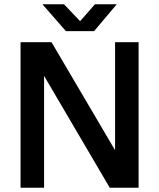

<svg xmlns="http://www.w3.org/2000/svg" viewBox="-20 -886 751 906"><path d="M77 0H188V-528L498 0H634V-687H523V-177L223 -687H77ZM291 -739H424L531 -866H428L358 -786L282 -866H180Z"/></svg>

Font: Ronzino Medium
Style: Regular
Weight: 500
Designer: Nunzio Mazzaferro
Foundry: Collletttivo
Version: Version 1.000;Glyphs 3.3 (3337)